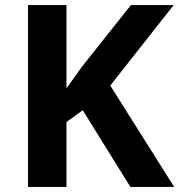

<svg xmlns="http://www.w3.org/2000/svg" viewBox="-20 -734 704 754"><path d="M664 0H492L305 -301L241 -255V0H90V-714H241V-387Q256 -408 271 -429Q286 -450 301 -471L494 -714H662L413 -398Z"/></svg>

Font: Noto Sans Gurmukhi
Style: Regular
Weight: 400
Designer: Jelle Bosma - Monotype Design Team
Foundry: Monotype Imaging Inc.
Version: Version 2.003